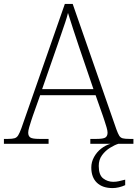

<svg xmlns="http://www.w3.org/2000/svg" viewBox="-23 -734 701 980"><path d="M-3 0V-25H18Q40 -25 51.5 -28.5Q63 -32 70 -43.5Q77 -55 86 -79L308 -714H348L571 -74Q579 -52 585.5 -41.5Q592 -31 603.5 -28Q615 -25 638 -25H658V0H438V-25H470Q505 -25 515.5 -32.5Q526 -40 526 -57Q526 -67 521 -84Q516 -101 510.5 -117.5Q505 -134 502 -143L465 -248H182L145 -144Q142 -135 136.5 -118.5Q131 -102 126 -84.5Q121 -67 121 -57Q121 -40 131.5 -32.5Q142 -25 178 -25H225V0ZM192 -279H454L380 -496Q366 -538 350 -586.5Q334 -635 324 -668Q320 -650 310.5 -621.5Q301 -593 290 -561.5Q279 -530 271 -506ZM552 226Q500 226 471.5 198.5Q443 171 443 121Q443 93 457 67.5Q471 42 493.5 24.5Q516 7 541 0H581Q562 6 538.5 20.5Q515 35 498 58Q481 81 481 113Q481 159 503.5 176.5Q526 194 555 194Q570 194 583 191Q596 188 616 183V211Q601 218 584 222Q567 226 552 226Z"/></svg>

Font: Noto Serif Malayalam ExtraLight
Style: Regular
Weight: 200
Designer: Indian type Foundry, Jelle Bosma, Monotype Design Team
Foundry: Monotype Imaging Inc.
Version: Version 2.104; ttfautohint (v1.8.4.7-5d5b)